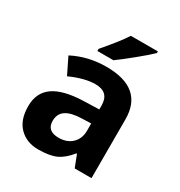

<svg xmlns="http://www.w3.org/2000/svg" viewBox="-181 -892 966 1029"><g transform="rotate(30 302.0 -378.0)"><path d="M194.8 -162.1Q194.8 -99.1 267.1 -99.1Q318.4 -99.1 349.6 -128.9Q380.9 -158.7 380.9 -208V-252.9L323.2 -251Q258.3 -249 226.6 -227.5Q194.8 -206.1 194.8 -162.1ZM300.3 -557.1Q528.8 -557.1 528.8 -363.8V0H424.8L396 -74.2H392.1Q354.5 -27.3 314.5 -8.8Q274.4 9.8 203.1 9.8Q131.8 9.8 86.9 -35.2Q42 -80.1 42 -165Q42 -249 102.1 -291Q162.1 -333 286.1 -336.9L380.9 -339.8V-363.8Q380.9 -446.8 295.9 -446.8Q230.5 -446.8 142.1 -407.2L92.8 -507.8Q187.5 -557.1 300.3 -557.1ZM497.1 -766.1V-755.9Q472.2 -731 411.1 -681.2Q350.1 -631.3 314.5 -606H215.3V-619.1Q297.4 -714.4 330.1 -766.1Z"/></g></svg>

Font: OpenSansHebrew-Bold
Style: Bold
Weight: 700
Foundry: Ascender Corporation, Yanek Iontef
Version: Version 2.001;PS 002.001;hotconv 1.0.70;makeotf.lib2.5.58329